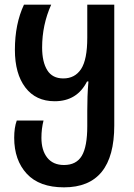

<svg xmlns="http://www.w3.org/2000/svg" viewBox="-20 -565 575 825"><path d="M255 240Q471 240 471 -26V-545H355V-403Q355 -309 328.5 -268.5Q302 -228 252 -228Q205 -228 183 -263.5Q161 -299 161 -361Q161 -458 200 -545H83Q44 -462 44 -351Q44 -248 89 -189Q134 -130 215 -130Q311 -130 354 -215H360Q357 -180 356 -150Q355 -120 355 -89V-23Q355 65 331.5 104.5Q308 144 255 144Q208 144 183 112.5Q158 81 158 27Q158 -12 167 -47H52Q41 -17 41 27Q41 123 95 181.5Q149 240 255 240Z"/></svg>

Font: Noto Sans Georgian Condensed Semi
Style: Regular
Weight: 600
Width: 3
Designer: Monotype Design Team
Foundry: Monotype Imaging Inc.
Version: Version 1.901